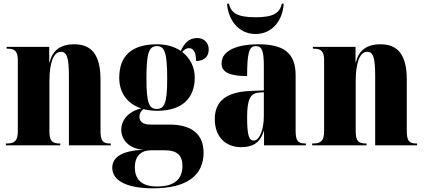

<svg xmlns="http://www.w3.org/2000/svg" viewBox="-20 -791 2311 1045"><path d="M12 0H308V-10H305C264 -10 249 -24 249 -75V-349C249 -446 270 -509 311 -509C345 -509 355 -475 355 -377V0H583V-10H579C539 -10 527 -25 527 -80V-358C527 -493 478 -550 384 -550C306 -550 265 -514 250 -452H248V-536H16V-526H20C61 -526 77 -513 77 -462V-78C77 -24 60 -10 16 -10H12Z M813 234C1002 234 1088 160 1088 40C1088 -58 1027 -113 901 -113H800C756 -113 739 -130 739 -156C739 -172 746 -187 761 -197C784 -191 809 -188 835 -188C977 -188 1040 -262 1040 -368C1040 -426 1015 -475 972 -508C985 -523 995 -529 1008 -529C1034 -529 1047 -506 1047 -459C1096 -459 1116 -487 1116 -522C1116 -556 1093 -584 1053 -584C1005 -584 981 -551 964 -514C930 -537 886 -550 835 -550C692 -550 629 -483 629 -367C629 -281 678 -224 749 -201C676 -184 640 -135 640 -85C640 -32 680 19 761 24C648 29 591 62 591 122C591 194 673 234 813 234ZM833 -198C791 -198 777 -232 777 -363C777 -504 791 -540 834 -540C876 -540 890 -504 890 -364C890 -232 876 -198 833 -198ZM834 224C765 224 714 197 714 120C714 50 756 27 802 27H878C945 27 973 56 973 112C973 186 927 224 834 224Z M1371 -606C1466 -606 1520 -686 1524 -771H1514C1503 -723 1473 -697 1371 -697C1268 -697 1237 -723 1226 -771H1216C1221 -686 1276 -606 1371 -606ZM1292 10C1351 10 1395 -10 1415 -77H1417V0H1645V-10H1641C1601 -10 1589 -26 1589 -80V-381C1589 -506 1521 -550 1385 -550C1277 -550 1186 -519 1186 -446C1186 -397 1231 -377 1325 -377C1325 -501 1335 -540 1372 -540C1406 -540 1416 -514 1416 -430V-299L1344 -296C1214 -291 1149 -242 1149 -143C1149 -42 1212 10 1292 10ZM1361 -26C1336 -26 1325 -52 1325 -151C1325 -246 1340 -283 1389 -287L1416 -289V-161C1416 -88 1394 -26 1361 -26Z M1679 0H1975V-10H1972C1931 -10 1916 -24 1916 -75V-349C1916 -446 1937 -509 1978 -509C2012 -509 2022 -475 2022 -377V0H2250V-10H2246C2206 -10 2194 -25 2194 -80V-358C2194 -493 2145 -550 2051 -550C1973 -550 1932 -514 1917 -452H1915V-536H1683V-526H1687C1728 -526 1744 -513 1744 -462V-78C1744 -24 1727 -10 1683 -10H1679Z"/></svg>

Font: Noto Serif Display Condensed Black
Style: Regular
Weight: 900
Width: 3
Designer: Monotype Design Team
Foundry: Monotype Imaging Inc.
Version: Version 2.009